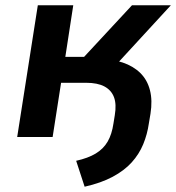

<svg xmlns="http://www.w3.org/2000/svg" viewBox="-20 -518 666 726"><path d="M300 188 268 90Q313 80 342 62.5Q371 45 387 17.5Q403 -10 409 -51L414 -82Q421 -124 411 -150.5Q401 -177 375 -191Q349 -205 305 -205H211L179 0H45L123 -498H257L227 -303H298L479 -498H626L396 -248L352 -295Q404 -295 444 -281.5Q484 -268 510.5 -242Q537 -216 547 -177Q557 -138 549 -88L543 -52Q537 -10 521.5 27.5Q506 65 478 96Q450 127 406 150.5Q362 174 300 188Z"/></svg>

Font: Nunito Sans 8pt
Style: Bold Italic
Weight: 700
Italic angle: -9°
Version: Version 3.101;gftools[0.9.27]